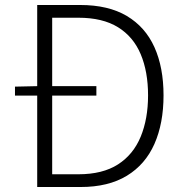

<svg xmlns="http://www.w3.org/2000/svg" viewBox="-20 -749 735 769"><path d="M40 -366V-402L131 -404H366V-366ZM129 0V-729H301Q414 -729 488 -685Q562 -641 598.5 -560Q635 -479 635 -367Q635 -255 598.5 -172.5Q562 -90 488 -45Q414 0 303 0ZM189 -51H294Q391 -51 452.5 -90.5Q514 -130 543.5 -201.5Q573 -273 573 -367Q573 -462 543.5 -532Q514 -602 452.5 -640Q391 -678 294 -678H189Z"/></svg>

Font: Noto Sans SC Thin Light
Style: Regular
Weight: 300
Version: Version 2.004-H2;hotconv 1.0.118;makeotfexe 2.5.65603